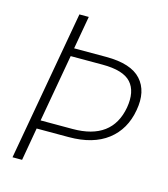

<svg xmlns="http://www.w3.org/2000/svg" viewBox="-106 -785 758 868"><g transform="rotate(15 273.0 -351.0)"><path d="M112.8 -193.8H262.2Q446.8 -193.8 475.1 -351.1Q488.3 -428.7 451.9 -469.2Q415.5 -509.8 317.9 -509.8H168.9ZM520 -351.1Q503.9 -257.8 436.3 -205.8Q368.7 -153.8 254.9 -153.8H105L78.1 0H33.2L158.2 -702.1H202.1L174.8 -547.9H325.2Q441.4 -547.9 489 -495.1Q536.6 -442.4 520 -351.1Z"/></g></svg>

Font: SVN-Poppins ExtraLight
Style: Italic
Weight: 200
Italic angle: -10°
Designer: Ninad Kale (Devanagari), Jonny Pinhorn (Latin)
Foundry: Indian Type Foundry
Version: Version 3.002 2017